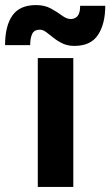

<svg xmlns="http://www.w3.org/2000/svg" viewBox="-99 -737 435 757"><path d="M50 0V-508H190V0ZM58 -620Q36 -620 28 -603.5Q20 -587 20 -559H-79Q-79 -635 -50 -676Q-21 -717 43 -717Q77 -717 101.5 -703.5Q126 -690 145 -676Q164 -662 179 -662Q197 -662 207 -674Q217 -686 217 -714H316Q316 -643 287.5 -599.5Q259 -556 194 -556Q168 -556 148 -565.5Q128 -575 112 -588Q96 -601 83 -610.5Q70 -620 58 -620Z"/></svg>

Font: Inclusive Sans
Style: Bold
Weight: 700
Designer: Olivia King
Foundry: Olivia King
Version: Version 2.004